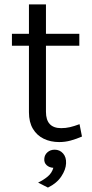

<svg xmlns="http://www.w3.org/2000/svg" viewBox="-20 -631 416 869"><path d="M248 12Q209 12 178 -3Q147 -18 129 -48Q111 -78 111 -123V-611H188V-125Q188 -51 257 -51Q277.5 -51 296.8 -55.5Q316 -60 340 -69L351 -13Q325.5 -2 300.2 5Q275 12 248 12ZM34 -424V-478H339V-424ZM197 218 152.5 195.5Q179 182.5 197 167Q215 151.5 221.5 128.5Q203 127.5 191 116.5Q179 105.5 180.5 87.5Q181.5 70 194.8 58.2Q208 46.5 227.5 46.5Q250.5 46.5 265.5 63.5Q280.5 80.5 279 108.5Q278 136.5 257.5 167.5Q237 198.5 197 218Z"/></svg>

Font: Karla
Style: Regular
Weight: 400
Designer: Jonathan Pinhorn
Version: Version 2.004;gftools[0.9.33]